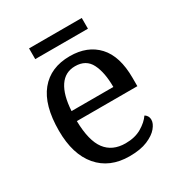

<svg xmlns="http://www.w3.org/2000/svg" viewBox="-163 -790 860 915"><g transform="rotate(-30 267.5 -332.5)"><path d="M287 10Q178 10 116.5 -62Q55 -134 55 -264Q55 -404 113 -475Q171 -546 277 -546Q374 -546 429.5 -486Q485 -426 485 -307V-261H152Q154 -152 191.5 -102.5Q229 -53 301 -53Q353 -53 389.5 -74.5Q426 -96 444 -123Q451 -120 457 -111Q463 -102 463 -89Q463 -69 444 -46Q425 -23 386 -6.5Q347 10 287 10ZM384 -315Q384 -395 359.5 -443.5Q335 -492 275 -492Q220 -492 189.5 -446.5Q159 -401 154 -315ZM128 -616V-675H418V-616Z"/></g></svg>

Font: Noto Serif Toto
Style: Regular
Weight: 400
Designer: Monotype Design Team
Foundry: Monotype Imaging Inc.
Version: Version 2.001